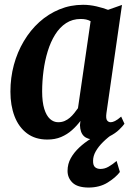

<svg xmlns="http://www.w3.org/2000/svg" viewBox="-20 -586 583 820"><path d="M434.5 -102.5Q431.5 -80 437.2 -72Q443 -64 453 -64Q460.5 -64 471.2 -69.2Q482 -74.5 497.5 -88L511.5 -57.5Q506 -49 489.5 -32.8Q473 -16.5 446.5 -3.2Q420 10 385 10Q353.5 10 338 -5Q322.5 -20 321.5 -51.5L323.5 -69.5Q307.5 -48 287.2 -30Q267 -12 241.2 -1Q215.5 10 182 10Q130.5 10 95.2 -16.5Q60 -43 42.2 -89.2Q24.5 -135.5 24.5 -194.5Q24.5 -254 39.2 -308.8Q54 -363.5 81.8 -410.2Q109.5 -457 148 -491.8Q186.5 -526.5 233.8 -546Q281 -565.5 335 -565.5Q363 -565.5 392 -558.8Q421 -552 441.5 -544L501 -565ZM367 -495.5Q358 -500.5 347.5 -502.8Q337 -505 325 -505Q289.5 -505 262.2 -487.2Q235 -469.5 215.5 -438.2Q196 -407 183.8 -367Q171.5 -327 165.8 -283Q160 -239 160 -195.5Q160 -150.5 169 -121.2Q178 -92 193.5 -78Q209 -64 228.5 -64Q243.5 -64 255.8 -69.2Q268 -74.5 278.2 -83.2Q288.5 -92 297 -102.8Q305.5 -113.5 313 -124ZM357.5 215Q310.5 214.5 289.5 194Q268.5 173.5 268.5 144Q268.5 114 282.5 89.2Q296.5 64.5 318.5 44Q340.5 23.5 366.5 7.2Q392.5 -9 416.5 -22L440 -32L468 -19Q440.5 0.5 420.2 20.5Q400 40.5 388.8 60.5Q377.5 80.5 377.5 100.5Q377 120 385.8 127.8Q394.5 135.5 409 135.5Q427 135.5 443.2 126.2Q459.5 117 478 101.5L492 148.5Q474.5 172 440 193.5Q405.5 215 357.5 215Z"/></svg>

Font: Merriweather 24pt SemiCondensed
Style: Bold Italic
Weight: 700
Width: 4
Italic angle: -7.8°
Designer: Eben Sorkin
Foundry: Eben Sorkin
Version: Version 2.101